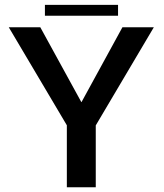

<svg xmlns="http://www.w3.org/2000/svg" viewBox="-20 -790 693 810"><path d="M262 0H384V-261L629 -675H496.5L324 -359.5H323L150 -675H17L262 -261.5ZM169.5 -723.5H478V-769.5H169.5Z"/></svg>

Font: Anybody Thin Medium
Style: Regular
Weight: 500
Version: Version 1.113;gftools[0.9.25]